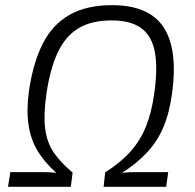

<svg xmlns="http://www.w3.org/2000/svg" viewBox="-20 -723 755 743"><path d="M413 -703Q557 -703 613 -617.5Q669 -532 646 -363Q636 -287 612.5 -231.5Q589 -176 549.5 -133.5Q510 -91 452 -54Q468 -56 483 -56.5Q498 -57 514 -57H631L623 0H381L387 -56Q447 -94 485 -136.5Q523 -179 545 -234Q567 -289 577 -362Q591 -461 579 -523Q567 -585 526 -614.5Q485 -644 411 -644Q334 -644 283.5 -613.5Q233 -583 203 -519Q173 -455 159 -355Q148 -277 155 -223.5Q162 -170 189 -131.5Q216 -93 261 -55L254 0H11L20 -57H133Q149 -57 165 -56.5Q181 -56 198 -54Q154 -93 126.5 -137.5Q99 -182 90.5 -239.5Q82 -297 92 -371Q108 -480 145.5 -554Q183 -628 249 -665.5Q315 -703 413 -703Z"/></svg>

Font: Exo 2 Light
Style: Italic
Weight: 300
Italic angle: -8°
Designer: Natanael Gama
Foundry: Natanael Gama
Version: Version 2.010